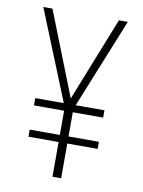

<svg xmlns="http://www.w3.org/2000/svg" viewBox="-82 -771 615 828"><g transform="rotate(10 226.0 -357.0)"><path d="M225 -346 80 -714H40L199 -321H74V-289H206V-183H74V-152H206V0H244V-152H377V-183H244V-289H377V-321H251L410 -714H371Z"/></g></svg>

Font: Noto Sans Tamil Condensed ExtraLight
Style: Regular
Weight: 200
Width: 3
Designer: Jelle Bosma - Monotype Design Team
Foundry: Monotype Imaging Inc.
Version: Version 2.004